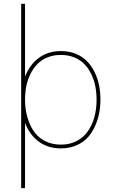

<svg xmlns="http://www.w3.org/2000/svg" viewBox="-20 -760 596 996"><path d="M109.9 -740.2V-362.8Q134.8 -425.8 182.4 -460.4Q230 -495.1 295.9 -495.1Q337.9 -495.1 372.3 -481.2Q406.7 -467.3 430.4 -443.4Q454.1 -419.4 470.2 -387Q486.3 -354.5 493.7 -318.4Q501 -282.2 501 -243.2Q501 -193.4 488.8 -149.2Q476.6 -105 452.6 -68.8Q428.7 -32.7 388.4 -11.5Q348.1 9.8 295.9 9.8Q229.5 9.8 181.9 -24.9Q134.3 -59.6 109.9 -122.1V215.8H89.8V-243.2V-740.2ZM481 -243.2Q481 -278.8 474.6 -311.8Q468.3 -344.7 453.9 -374.8Q439.5 -404.8 418.2 -427Q397 -449.2 365.5 -462.2Q334 -475.1 295.9 -475.1Q257.3 -475.1 225.8 -462.2Q194.3 -449.2 173.1 -427Q151.9 -404.8 137.2 -374.8Q122.6 -344.7 116.2 -311.8Q109.9 -278.8 109.9 -243.2Q109.9 -197.8 120.6 -157Q131.3 -116.2 152.8 -82.8Q174.3 -49.3 211.2 -29.5Q248 -9.8 295.9 -9.8Q334.5 -9.8 365.7 -22.9Q397 -36.1 418.2 -58.1Q439.5 -80.1 453.9 -110.4Q468.3 -140.6 474.6 -173.8Q481 -207 481 -243.2Z"/></svg>

Font: Genome Thin
Style: Regular
Weight: 250
Designer: Alfredo Marco Pradil
Version: Version 1.001